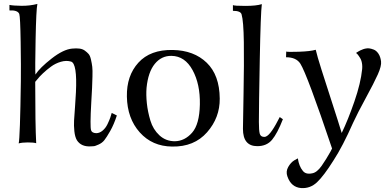

<svg xmlns="http://www.w3.org/2000/svg" viewBox="-20 -731 1986 976"><path d="M574 -144Q559 -98 540.5 -65.5Q522 -33 510.5 -18.5Q499 -4 480.5 4Q462 12 458.5 12Q455 12 442 13Q393 16 371 -18Q361 -35 358 -64Q355 -93 356.5 -118.5Q358 -144 361.5 -190Q365 -236 366 -262Q373 -409 341 -418Q317 -425 289.5 -417Q262 -409 239.5 -392.5Q217 -376 198.5 -358.5Q180 -341 170 -328L159 -315Q159 -97 164 -3Q151 -7 121.5 -7Q92 -7 75 -2Q82 -31 86 -318Q87 -390 85 -518Q83 -646 78 -660Q70 -680 28 -678V-706Q47 -702 89 -701.5Q131 -701 170 -711Q164 -683 161 -532Q158 -381 160 -352Q183 -387 242.5 -433.5Q302 -480 347 -484Q368 -486 384 -484Q400 -482 411.5 -473.5Q423 -465 430.5 -456.5Q438 -448 442.5 -428Q447 -408 449 -391.5Q451 -375 450 -342Q449 -309 448 -283.5Q447 -258 444 -211Q437 -87 443 -69Q447 -55 469 -54Q486 -54 501.5 -67Q517 -80 526.5 -100Q536 -120 540.5 -133Q545 -146 548 -157Z M1097 -230Q1098 -133 1032.5 -58.5Q967 16 855 14Q754 13 690.5 -58Q627 -129 625 -240Q623 -346 683.5 -412.5Q744 -479 858 -477Q966 -475 1031 -412Q1096 -349 1097 -230ZM996 -200Q998 -303 959 -374.5Q920 -446 852 -447Q801 -448 767 -406.5Q733 -365 725 -285Q722 -249 726.5 -206Q731 -163 744.5 -118Q758 -73 790.5 -43Q823 -13 869 -13Q919 -14 956.5 -56.5Q994 -99 996 -200Z M1418 -125Q1390 -53 1363 -20.5Q1336 12 1288 12Q1215 12 1215 -76Q1215 -97 1218 -253Q1221 -409 1219.5 -516.5Q1218 -624 1208 -658Q1203 -676 1164 -676V-705Q1171 -701 1227 -701Q1283 -701 1311 -710Q1305 -666 1300.5 -427Q1296 -188 1296 -111Q1296 -67 1300.5 -51Q1305 -35 1324 -35Q1350 -35 1393 -119Q1399 -130 1402 -136Z M1917 -419Q1920 -396 1900.5 -352.5Q1881 -309 1839.5 -233Q1798 -157 1775 -107Q1722 13 1675 85Q1626 163 1591.5 195.5Q1557 228 1511 225Q1460 221 1441 166Q1432 141 1445 118Q1458 95 1476 84L1494 74Q1500 114 1519 137Q1534 157 1567 150Q1591 146 1615 112Q1625 98 1638 77Q1651 56 1659.5 40.5Q1668 25 1668 24Q1541 -353 1507 -407Q1486 -440 1434 -440L1435 -469Q1441 -466 1499.5 -468Q1558 -470 1585 -478Q1592 -447 1614.5 -376Q1637 -305 1669.5 -205Q1702 -105 1717 -55Q1749 -121 1781.5 -215Q1814 -309 1821 -380Q1822 -392 1821 -402Q1820 -412 1817.5 -420.5Q1815 -429 1811 -435.5Q1807 -442 1803.5 -447Q1800 -452 1797 -455.5Q1794 -459 1792 -460L1790 -462L1793 -464Q1796 -466 1801 -469Q1806 -472 1812 -475Q1818 -478 1826.5 -481Q1835 -484 1844 -485Q1849 -486 1857.5 -485Q1866 -484 1879.5 -479Q1893 -474 1903.5 -458.5Q1914 -443 1917 -419Z"/></svg>

Font: GFS Artemisia
Style: Regular
Weight: 400
Designer: Takis Katsoulidis and George D. Matthiopoulos
Foundry: Takis Katsoulidis and George D. Matthiopoulos
Version: Version 1.0